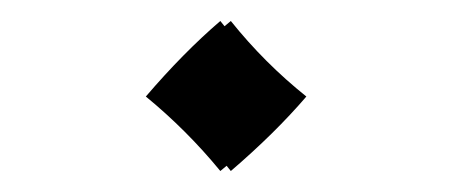

<svg xmlns="http://www.w3.org/2000/svg" viewBox="-20 -634 430 183"><path d="M272 -542Q242 -507 200 -471L196 -476L190 -471Q158 -510 119 -542Q155 -584 190 -614L194 -609L200 -614Q232 -574 272 -542Z"/></svg>

Font: Mirza SemiBold
Style: Regular
Weight: 600
Designer: Arabic design by Kourosh Beigpour, Latin design by Eduardo Tunni, engineering by Lasse Fister
Version: Version 1.0010g